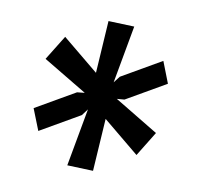

<svg xmlns="http://www.w3.org/2000/svg" viewBox="-100 -656 799 762"><g transform="rotate(-20 300.0 -275.0)"><path d="M81 -62 234 -242.5 203.5 -229.5H19.5L33 -321H216.5L244.5 -308.5L144.5 -488.5L247.5 -544L313.5 -368L430.5 -544L519 -488.5L366.5 -308.5L397 -321H581L567 -229.5H383.5L356 -242.5L455.5 -62L353 -6.5L287 -183L169.5 -6.5Z"/></g></svg>

Font: JuliaMono MediumItalic
Style: Regular
Weight: 500
Italic angle: -9°
Monospace: yes
Designer: cormullion
Foundry: corm
Version: Version 0.049; ttfautohint (v1.8.4)